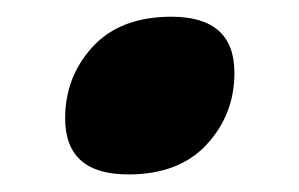

<svg xmlns="http://www.w3.org/2000/svg" viewBox="-20 -372 349 224"><path d="M180 -352.5Q253.5 -352.5 253.5 -287Q253.5 -238.5 221.2 -203.5Q189 -168.5 129.5 -168.5Q56 -168.5 56 -234Q56 -282.5 88.2 -317.5Q120.5 -352.5 180 -352.5Z"/></svg>

Font: Newsreader 6pt SemiBold
Style: Italic
Weight: 600
Italic angle: -17°
Designer: Hugues Gentile
Foundry: Production Type
Version: Version 1.003; ttfautohint (v1.8.3)